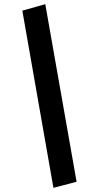

<svg xmlns="http://www.w3.org/2000/svg" viewBox="-20 -782 465 920"><path d="M236 118 87 -731 197 -762 347 89Z"/></svg>

Font: Rambla
Style: Bold Italic
Weight: 700
Italic angle: -12°
Designer: Martin Sommaruga
Foundry: Martin Sommaruga
Version: Version 1.001